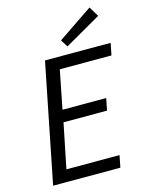

<svg xmlns="http://www.w3.org/2000/svg" viewBox="-128 -945 783 1023"><g transform="rotate(-15 264.0 -433.5)"><path d="M35 0H406L419 -66H126L176 -312H416L429 -378H188L230 -590H515L528 -656H166ZM301 -697 501 -812 468 -867 276 -737Z"/></g></svg>

Font: Source Sans Pro
Style: Italic
Weight: 400
Italic angle: -11°
Designer: Paul D. Hunt
Foundry: Adobe Systems Incorporated
Version: Version 3.006;hotconv 1.0.111;makeotfexe 2.5.65597